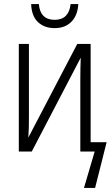

<svg xmlns="http://www.w3.org/2000/svg" viewBox="-20 -749 547 949"><path d="M250 -610Q199 -610 167.5 -640Q136 -670 134 -729H172Q175 -691 194.5 -671Q214 -651 250 -651Q286 -651 305.5 -671Q325 -691 329 -729H367Q364 -673 333 -641.5Q302 -610 250 -610ZM73 0V-532H123V-171Q123 -144 122.5 -120.5Q122 -97 120 -69L362 -532H428V-46H507L450 180H395L448 0H377V-355Q377 -383 377.5 -409.5Q378 -436 379 -464L137 0Z"/></svg>

Font: Noto Sans Mono ExtraCondensed Light
Style: Regular
Weight: 300
Width: 2
Designer: Monotype Design Team
Foundry: Monotype Imaging Inc.
Version: Version 2.014; ttfautohint (v1.8.4.7-5d5b)